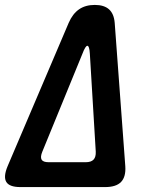

<svg xmlns="http://www.w3.org/2000/svg" viewBox="-35 -760 655 780"><path d="M-4 -85 244 -667Q260 -704 286 -722Q312 -740 350 -740Q388 -740 408 -722Q428 -704 431 -667L474 -85Q477 -42 457 -21Q437 0 392 0H48Q3 0 -9.5 -21Q-22 -42 -4 -85ZM163 -101H313Q335 -101 345 -111.5Q355 -122 354 -144L330 -542Q328 -574 320 -574Q312 -574 300 -542L137 -144Q128 -122 134 -111.5Q140 -101 163 -101Z"/></svg>

Font: Maple Mono SemiBold
Style: Italic
Weight: 600
Italic angle: -10°
Monospace: yes
Designer: subframe7536
Version: Version 7.000